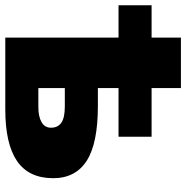

<svg xmlns="http://www.w3.org/2000/svg" viewBox="-9 -695 704 726"><g transform="rotate(90 343.0 -332.0)"><path d="M122.1 -553.2V-664.1H313V-553.2H497.1V-428.2H313V-350.1H380.9Q522 -350.1 587.9 -307.9Q653.8 -265.6 653.8 -181.2Q653.8 -88.9 588.9 -44.4Q523.9 0 394 0H122.1V-428.2H0V-553.2ZM462.9 -172.9Q462.9 -198.7 444.1 -211.9Q425.3 -225.1 382.8 -225.1H313V-125H384.8Q420.4 -125 441.7 -137Q462.9 -148.9 462.9 -172.9Z"/></g></svg>

Font: Open Sans ExtBd
Style: Bold
Weight: 800
Foundry: Ascender Corporation
Version: Version 1.10